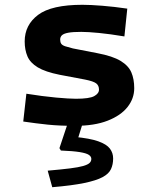

<svg xmlns="http://www.w3.org/2000/svg" viewBox="-20 -511 654 801"><path d="M540 -143Q540 -100 512 -64.5Q484 -29 429 -7.5Q374 14 292 14Q228 14 179.5 9Q131 4 77 -4L90 -120Q159 -109 213.5 -104Q268 -99 297 -99Q353 -99 373 -110Q393 -121 393 -137Q393 -154 381.5 -163Q370 -172 335 -179L229 -199Q169 -211 137.5 -230Q106 -249 94.5 -276Q83 -303 83 -338Q83 -407 139 -449Q195 -491 324 -491Q357 -491 407 -487Q457 -483 511 -475L499 -359Q439 -369 393 -373.5Q347 -378 319 -378Q284 -378 265 -374.5Q246 -371 238.5 -364Q231 -357 231 -346Q231 -335 235.5 -328.5Q240 -322 252 -318Q264 -314 284 -309L387 -289Q450 -277 483 -257Q516 -237 528 -209Q540 -181 540 -143ZM269 -16H331L293 106L290 60Q355 66 390 78.5Q425 91 438.5 109Q452 127 452 150Q452 175 443 194.5Q434 214 408 228Q382 242 331.5 252.5Q281 263 198 270L179 201Q236 196 272 191.5Q308 187 327 181.5Q346 176 353.5 169Q361 162 361 152Q361 142 350.5 135Q340 128 312.5 123.5Q285 119 234 117L228 107Z"/></svg>

Font: Intel One Mono Light
Style: Regular
Weight: 300
Monospace: yes
Designer: Fred Shallcrass
Foundry: Frere-Jones Type LLC
Version: Version 1.004